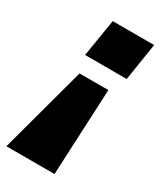

<svg xmlns="http://www.w3.org/2000/svg" viewBox="-218 -574 690 819"><g transform="rotate(30 127.0 -164.5)"><path d="M-41 180 74 -245H216L196 180ZM55 -325 85 -509H289L260 -325Z"/></g></svg>

Font: Nunito Sans 6pt Black
Style: Italic
Weight: 900
Italic angle: -9°
Version: Version 3.101;gftools[0.9.27]